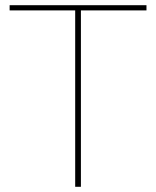

<svg xmlns="http://www.w3.org/2000/svg" viewBox="-20 -718 600 738"><path d="M543 -678V-698H17V-678H269V0H291V-678Z"/></svg>

Font: IBM Plex Arabic Thin
Style: Regular
Weight: 100
Designer: Mike Abbink, Paul van der Laan, Pieter van Rosmalen, Wael Morcos, Khajak Apelian
Foundry: Bold Monday
Version: Version 1.0